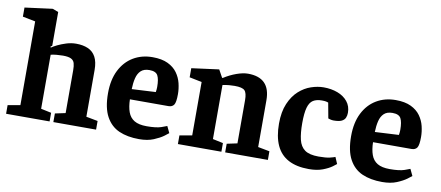

<svg xmlns="http://www.w3.org/2000/svg" viewBox="-65 -945 2764 1204"><g transform="rotate(10 1317.0 -343.5)"><path d="M13 0V-55L92 -69V-602L11 -618V-676L187 -699L224 -685V-470L214 -463L217 -457Q229 -466 253.5 -478Q278 -490 308.5 -499.5Q339 -509 370 -509Q414 -509 446 -495Q478 -481 495 -449.5Q512 -418 512 -367V-69L586 -55V0H314V-55L380 -69V-342Q380 -369 375 -386.5Q370 -404 353 -412.5Q336 -421 301 -421Q283 -421 261 -419Q239 -417 224 -413V-69L290 -55V0Z M861 12Q787 12 733.5 -11.5Q680 -35 650 -90Q620 -145 620 -238Q620 -324 650.5 -384.5Q681 -445 734.5 -477Q788 -509 857 -509Q916 -509 954.5 -490.5Q993 -472 1014.5 -442Q1036 -412 1044.5 -377Q1053 -342 1053 -308Q1053 -256 1042 -240Q1031 -224 1007 -224H762Q763 -177 775 -143.5Q787 -110 815.5 -93Q844 -76 894 -76Q955 -76 987 -87Q1019 -98 1022 -100L1042 -58Q1038 -54 1015 -37Q992 -20 953.5 -4Q915 12 861 12ZM762 -289 914 -297Q917 -315 917 -330Q917 -379 904.5 -402.5Q892 -426 851 -426Q816 -426 797 -408Q778 -390 770.5 -359Q763 -328 762 -289Z M1107 0V-55L1186 -69V-409L1107 -425V-483L1281 -506L1308 -457H1312Q1351 -482 1392 -496.5Q1433 -511 1464 -511Q1535 -511 1570.5 -475Q1606 -439 1606 -367V-69L1680 -55V0H1408V-55L1474 -69V-344Q1474 -390 1458.5 -405.5Q1443 -421 1395 -421Q1379 -421 1360.5 -419.5Q1342 -418 1318 -413V-69L1384 -55V0Z M1942 12Q1864 12 1812 -15.5Q1760 -43 1734.5 -98.5Q1709 -154 1709 -237Q1709 -312 1731.5 -364.5Q1754 -417 1789.5 -449Q1825 -481 1866.5 -495Q1908 -509 1946 -509Q1995 -509 2035 -494Q2075 -479 2099 -449.5Q2123 -420 2123 -378Q2123 -361 2117 -346.5Q2111 -332 2094 -323.5Q2077 -315 2042 -315Q2032 -315 2021 -318Q2010 -321 2008 -322L1990 -420Q1986 -422 1976 -424Q1966 -426 1949 -426Q1915 -426 1893.5 -412.5Q1872 -399 1862 -364Q1852 -329 1852 -265Q1852 -202 1862 -160Q1872 -118 1901 -97Q1930 -76 1989 -76Q2036 -76 2060.5 -82Q2085 -88 2094 -92L2112 -50Q2109 -47 2088 -31.5Q2067 -16 2030.5 -2Q1994 12 1942 12Z M2409 12Q2335 12 2281.5 -11.5Q2228 -35 2198 -90Q2168 -145 2168 -238Q2168 -324 2198.5 -384.5Q2229 -445 2282.5 -477Q2336 -509 2405 -509Q2464 -509 2502.5 -490.5Q2541 -472 2562.5 -442Q2584 -412 2592.5 -377Q2601 -342 2601 -308Q2601 -256 2590 -240Q2579 -224 2555 -224H2310Q2311 -177 2323 -143.5Q2335 -110 2363.5 -93Q2392 -76 2442 -76Q2503 -76 2535 -87Q2567 -98 2570 -100L2590 -58Q2586 -54 2563 -37Q2540 -20 2501.5 -4Q2463 12 2409 12ZM2310 -289 2462 -297Q2465 -315 2465 -330Q2465 -379 2452.5 -402.5Q2440 -426 2399 -426Q2364 -426 2345 -408Q2326 -390 2318.5 -359Q2311 -328 2310 -289Z"/></g></svg>

Font: Faustina
Style: Bold
Weight: 700
Designer: Alfonso Garcia
Foundry: http://www.omnibus-type.com
Version: Version 1.200